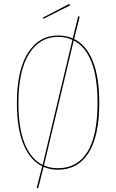

<svg xmlns="http://www.w3.org/2000/svg" viewBox="-20 -875 604 1000"><path d="M497 -340Q497 -167 441.5 -79Q386 9 282 9Q240 9 207 -6L179 105L171 103L200 -9Q137 -40 102.5 -122.5Q68 -205 68 -338Q68 -509 125.5 -599.5Q183 -690 282 -690Q325 -690 359 -675L387 -790L395 -788L366 -672Q429 -641 463 -557.5Q497 -474 497 -340ZM202 -16 357 -667Q325 -683 282 -683Q187 -683 131.5 -595Q76 -507 76 -338Q76 -208 108.5 -127.5Q141 -47 202 -16ZM488 -340Q488 -472 456 -553Q424 -634 364 -664L209 -13Q240 1 282 1Q383 1 435.5 -84Q488 -169 488 -340ZM345 -847 206 -777 203 -783 341 -855Z"/></svg>

Font: Fira Sans Compressed Eight
Style: Regular
Weight: 100
Width: 1
Designer: bBox Type GmbH & Carrois Corporate GbR & Edenspiekermann AG
Foundry: bBox Type GmbH & Carrois Corporate GbR & Edenspiekermann AG
Version: Version 4.301